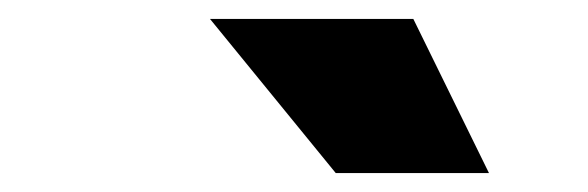

<svg xmlns="http://www.w3.org/2000/svg" viewBox="-20 -972 622 203"><path d="M335 -789 202 -952H417L497 -789Z"/></svg>

Font: Tomorrow ExtraBold
Style: Italic
Weight: 800
Italic angle: -10°
Designer: Tony de Marco, Monica Rizzolli
Foundry: Just in Type
Version: Version 2.002